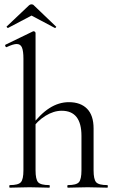

<svg xmlns="http://www.w3.org/2000/svg" viewBox="-20 -870 539 890"><path d="M25.8 0Q23 0 23 -6Q23 -12 25.8 -12Q64.8 -12 76.7 -25.3Q88.6 -38.6 88.6 -81V-597.8Q88.6 -633.4 81.8 -649.7Q75 -666 57.2 -666Q41.6 -666 11.2 -651.8Q7.4 -650 4.8 -655.6Q2.2 -661.2 5.8 -663L133.4 -724.8Q134.6 -725 134.8 -725Q135 -725 136 -725Q139.4 -725 142.1 -722.5Q144.8 -720 144.8 -716.8V-81Q144.8 -38.6 156.7 -25.3Q168.6 -12 208.4 -12Q210.8 -12 210.8 -6Q210.8 0 208.4 0Q190 0 166.9 -1Q143.8 -2 117.2 -2Q91.4 -2 67.4 -1Q43.4 0 25.8 0ZM294.8 0Q292 0 292 -6Q292 -12 294.8 -12Q333.8 -12 345.7 -25.3Q357.6 -38.6 357.6 -81V-240.2Q357.6 -356.6 266 -356.6Q228.8 -356.6 190.9 -333.2Q153 -309.8 126.2 -270.2L121.8 -282.2Q166.4 -341.8 209.6 -369.1Q252.8 -396.4 299.2 -396.4Q353.6 -396.4 383.7 -365.8Q413.8 -335.2 413.8 -274.6V-81Q413.8 -38.6 425.7 -25.3Q437.6 -12 477.4 -12Q479.8 -12 479.8 -6Q479.8 0 477.4 0Q459 0 435.9 -1Q412.8 -2 386.2 -2Q360.4 -2 336.4 -1Q312.4 0 294.8 0ZM11.2 -747.4 114.2 -845Q119.2 -850 126.2 -850Q133.2 -850 137.2 -845L239.2 -747.4Q242.2 -746.4 239.2 -742.9Q236.2 -739.4 234.2 -740.4L126.2 -797.8L17.2 -740.4Q16.2 -739.4 12.7 -742.9Q9.2 -746.4 11.2 -747.4Z"/></svg>

Font: Cormorant Infant Light
Style: Regular
Weight: 300
Designer: Christian Thalmann (Catharsis Fonts)
Foundry: Catharsis Fonts
Version: Version 4.001